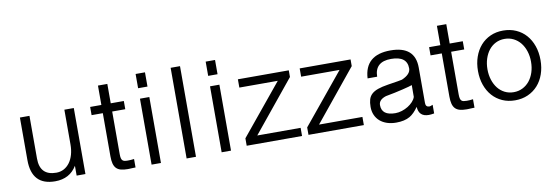

<svg xmlns="http://www.w3.org/2000/svg" viewBox="-53 -1055 4170 1439"><g transform="rotate(-10 2032.0 -335.0)"><path d="M507.8 -10.3H440.9V-85Q387.2 3.9 275.9 3.9Q97.7 3.9 97.7 -188.5V-512.7H170.4V-187.5Q170.4 -58.1 294.9 -58.1Q327.1 -58.1 353 -72Q378.9 -85.9 397.5 -111.1Q416 -136.2 426 -171.4Q436 -206.5 436 -249.5V-512.7H507.8Z M886.2 6.3Q880.9 6.3 872.1 6.6Q863.3 6.8 854.5 7.3Q845.7 7.8 838.1 8.1Q830.6 8.3 827.1 8.3Q795.9 8.3 774.7 2.4Q753.4 -3.4 740.2 -17.1Q727.1 -30.8 721.2 -53Q715.3 -75.2 715.3 -107.9V-437H629.9V-499.5H715.3V-647H786.6V-499.5H886.2V-437H786.6V-112.8Q786.6 -93.8 789.3 -82.3Q792 -70.8 798.1 -64.7Q804.2 -58.6 814 -56.6Q823.7 -54.7 837.9 -54.7Q849.1 -54.7 861.1 -55.4Q873 -56.2 886.2 -58.1Z M1079.6 -575.2H1008.3V-683.6H1079.6ZM1079.6 6.3H1008.3V-495.6H1079.6Z M1346.2 6.3H1274.9V-683.6H1346.2Z M1612.8 -575.2H1541.5V-683.6H1612.8ZM1612.8 6.3H1541.5V-495.6H1612.8Z M2156.2 -9.3H1734.9V-65.9L2048.8 -448.2H1756.3V-511.2H2143.6V-460.4L1826.2 -71.3H2156.2Z M2626.5 -9.3H2205.1V-65.9L2519 -448.2H2226.6V-511.2H2613.8V-460.4L2296.4 -71.3H2626.5Z M3160.6 -3.9Q3136.2 0.5 3119.6 0.5Q3043.9 0.5 3040 -75.2Q3007.3 -28.3 2973.6 -8.8Q2933.1 14.6 2869.6 14.6Q2831.5 14.6 2800 4.2Q2768.6 -6.3 2746.3 -25.6Q2724.1 -44.9 2711.9 -72.5Q2699.7 -100.1 2699.7 -134.8Q2699.7 -167.5 2706.8 -191.2Q2713.9 -214.8 2731.7 -231.2Q2749.5 -247.6 2779.8 -258.3Q2810.1 -269 2856.9 -276.4Q2906.7 -284.2 2933.8 -288.6Q2960.9 -293 2966.8 -294.9Q3034.7 -324.2 3034.7 -369.1Q3034.7 -462.4 2912.6 -462.4Q2789.1 -462.4 2787.6 -349.1H2714.8Q2724.6 -525.9 2919.4 -525.9Q3106.4 -525.9 3106.4 -362.3V-92.3Q3106.4 -61.5 3135.3 -61.5Q3142.6 -61.5 3160.6 -69.8ZM3032.2 -242.2Q3024.9 -239.3 3005.4 -233.9Q2985.8 -228.5 2958.3 -221.9Q2930.7 -215.3 2897 -208Q2863.3 -200.7 2827.1 -194.3Q2771.5 -176.8 2771.5 -135.3Q2771.5 -56.2 2875.5 -56.2Q2899.9 -56.2 2925.3 -64.2Q2950.7 -72.3 2972.4 -85.7Q2994.1 -99.1 3010 -116.5Q3025.9 -133.8 3031.7 -152.3Z M3465.8 6.3Q3460.4 6.3 3451.7 6.6Q3442.9 6.8 3434.1 7.3Q3425.3 7.8 3417.7 8.1Q3410.2 8.3 3406.7 8.3Q3375.5 8.3 3354.2 2.4Q3333 -3.4 3319.8 -17.1Q3306.6 -30.8 3300.8 -53Q3294.9 -75.2 3294.9 -107.9V-437H3209.5V-499.5H3294.9V-647H3366.2V-499.5H3465.8V-437H3366.2V-112.8Q3366.2 -93.8 3368.9 -82.3Q3371.6 -70.8 3377.7 -64.7Q3383.8 -58.6 3393.6 -56.6Q3403.3 -54.7 3417.5 -54.7Q3428.7 -54.7 3440.7 -55.4Q3452.6 -56.2 3465.8 -58.1Z M4015.1 -259.8Q4015.1 -201.7 3998 -153.1Q3981 -104.5 3949.5 -69.3Q3918 -34.2 3874 -14.6Q3830.1 4.9 3776.4 4.9Q3723.1 4.9 3679.4 -14.6Q3635.7 -34.2 3604.5 -69.3Q3573.2 -104.5 3556.2 -153.1Q3539.1 -201.7 3539.1 -259.8Q3539.1 -317.9 3556.2 -366.7Q3573.2 -415.5 3604.2 -450.9Q3635.3 -486.3 3679 -506.1Q3722.7 -525.9 3776.4 -525.9Q3830.1 -525.9 3874.3 -506.3Q3918.5 -486.8 3949.7 -451.4Q3981 -416 3998 -367.2Q4015.1 -318.4 4015.1 -259.8ZM3942.9 -259.8Q3942.9 -302.7 3930.9 -339.8Q3918.9 -377 3897 -404.3Q3875 -431.6 3844.2 -447Q3813.5 -462.4 3776.4 -462.4Q3739.3 -462.4 3708.7 -447Q3678.2 -431.6 3656.7 -404.3Q3635.3 -377 3623.3 -339.8Q3611.3 -302.7 3611.3 -259.8Q3611.3 -216.3 3623.3 -179.2Q3635.3 -142.1 3656.7 -115Q3678.2 -87.9 3708.7 -72.5Q3739.3 -57.1 3776.4 -57.1Q3813.5 -57.1 3844.2 -72.5Q3875 -87.9 3897 -115.2Q3918.9 -142.6 3930.9 -179.4Q3942.9 -216.3 3942.9 -259.8Z"/></g></svg>

Font: SakalBharati
Style: Regular
Weight: 400
Designer: CDAC GIST
Foundry: CDAC
Version: 13.02